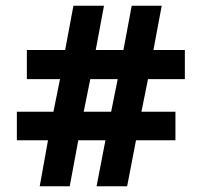

<svg xmlns="http://www.w3.org/2000/svg" viewBox="-20 -652 706 672"><path d="M148 -161H39V-261H167L190 -375H74V-477H208L237 -632H344L315 -477H412L441 -632H546L517 -477H627V-375H498L475 -261H594V-161H456L425 0H318L349 -161H254L224 0H119ZM369 -261 392 -375H296L273 -261Z"/></svg>

Font: Noto Sans Gurmukhi UI
Style: Bold
Weight: 700
Designer: Jelle Bosma - Monotype Design Team
Foundry: Monotype Imaging Inc.
Version: Version 2.004; ttfautohint (v1.8.4.7-5d5b)